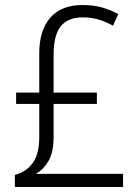

<svg xmlns="http://www.w3.org/2000/svg" viewBox="-20 -743 551 763"><path d="M308 -723Q352 -723 386.5 -713Q421 -703 450 -687L429 -641Q400 -657 371 -665.5Q342 -674 309 -674Q250 -674 221.5 -638.5Q193 -603 193 -526V-375H365V-330H193V-199Q193 -138 173 -103.5Q153 -69 122 -52H469V0H39V-48Q85 -60 110.5 -96Q136 -132 136 -199V-330H44V-375H136V-531Q136 -623 180 -673Q224 -723 308 -723Z"/></svg>

Font: Noto Sans Gurmukhi UI SemiCondensed Light
Style: Regular
Weight: 300
Width: 4
Designer: Jelle Bosma - Monotype Design Team
Foundry: Monotype Imaging Inc.
Version: Version 2.004; ttfautohint (v1.8.4.7-5d5b)